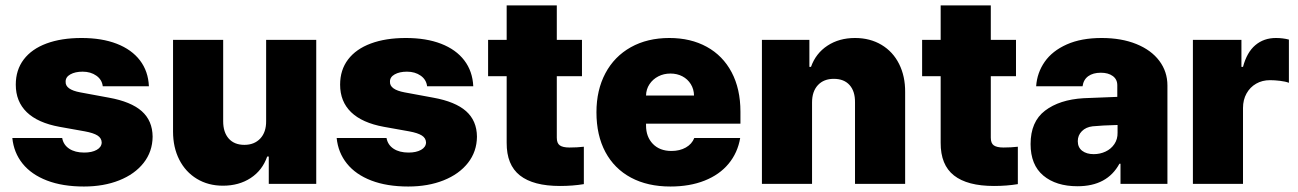

<svg xmlns="http://www.w3.org/2000/svg" viewBox="-20 -677 4780 707"><path d="M284.2 -413.1Q256.8 -413.1 239 -403.1Q221.2 -393.1 221.7 -376Q220.2 -347.2 275.4 -336.9L380.9 -317.4Q462.4 -302.7 502 -267.6Q541.5 -232.4 542 -173.8Q541.5 -118.7 508.8 -77.1Q476.1 -35.6 418.9 -12.9Q361.8 9.8 289.1 9.8Q210.4 9.8 153.1 -12.2Q95.7 -34.2 63.2 -74.5Q30.8 -114.7 25.4 -168.9H209Q213.4 -143.6 234.9 -129.4Q256.3 -115.2 290 -115.2Q318.4 -115.2 336.2 -125.2Q354 -135.3 354.5 -152.3Q354 -168.5 339.1 -178Q324.2 -187.5 292 -193.4L199.2 -210Q119.1 -224.6 78.6 -263.9Q38.1 -303.2 38.1 -365.2Q38.1 -419.4 67.4 -458Q96.7 -496.6 151.1 -516.8Q205.6 -537.1 280.3 -537.1Q355 -537.1 409.9 -515.9Q464.8 -494.6 495.4 -454.6Q525.9 -414.6 528.3 -359.4H358.4Q355.5 -383.8 334.7 -398.4Q314 -413.1 284.2 -413.1Z M960 -530.3H1144.5V0H969.7V-100.6H963.9Q946.3 -49.8 903.1 -21.5Q859.9 6.8 800.8 6.8Q746.6 6.8 704.8 -18.6Q663.1 -43.9 640.1 -89.1Q617.2 -134.3 617.2 -192.4V-530.3H801.8V-230.5Q801.8 -189.9 822.3 -166.7Q842.8 -143.6 879.9 -143.6Q916.5 -143.6 938.5 -167Q960.4 -190.4 960 -231.4Z M1478.5 -413.1Q1451.2 -413.1 1433.3 -403.1Q1415.5 -393.1 1416 -376Q1414.6 -347.2 1469.7 -336.9L1575.2 -317.4Q1656.7 -302.7 1696.3 -267.6Q1735.8 -232.4 1736.3 -173.8Q1735.8 -118.7 1703.1 -77.1Q1670.4 -35.6 1613.3 -12.9Q1556.2 9.8 1483.4 9.8Q1404.8 9.8 1347.4 -12.2Q1290 -34.2 1257.6 -74.5Q1225.1 -114.7 1219.7 -168.9H1403.3Q1407.7 -143.6 1429.2 -129.4Q1450.7 -115.2 1484.4 -115.2Q1512.7 -115.2 1530.5 -125.2Q1548.3 -135.3 1548.8 -152.3Q1548.3 -168.5 1533.4 -178Q1518.6 -187.5 1486.3 -193.4L1393.6 -210Q1313.5 -224.6 1272.9 -263.9Q1232.4 -303.2 1232.4 -365.2Q1232.4 -419.4 1261.7 -458Q1291 -496.6 1345.5 -516.8Q1399.9 -537.1 1474.6 -537.1Q1549.3 -537.1 1604.2 -515.9Q1659.2 -494.6 1689.7 -454.6Q1720.2 -414.6 1722.7 -359.4H1552.7Q1549.8 -383.8 1529.1 -398.4Q1508.3 -413.1 1478.5 -413.1Z M2123 -396.5H2030.3V-169.9Q2030.3 -149.4 2041.5 -141.6Q2052.7 -133.8 2077.1 -133.8Q2105 -133.8 2129.9 -136.7V1Q2088.9 7.8 2042 7.8Q1943.8 7.8 1894.5 -31Q1845.2 -69.8 1845.7 -151.4V-396.5H1777.3V-530.3H1845.7V-657.2H2030.3V-530.3H2123Z M2176.3 -263.7Q2176.3 -345.2 2209.2 -407.2Q2242.2 -469.2 2303 -503.2Q2363.8 -537.1 2444.8 -537.1Q2523.4 -537.1 2582.5 -504.6Q2641.6 -472.2 2674.1 -410.9Q2706.5 -349.6 2706.5 -265.6V-221.7H2358.9V-214.8Q2358.9 -173.3 2384 -147.2Q2409.2 -121.1 2452.6 -121.1Q2482.9 -121.1 2505.4 -133.8Q2527.8 -146.5 2536.6 -168.9H2705.6Q2696.3 -114.3 2662.8 -74Q2629.4 -33.7 2574.7 -12Q2520 9.8 2448.7 9.8Q2364.7 9.8 2303.5 -22.9Q2242.2 -55.7 2209.2 -117.2Q2176.3 -178.7 2176.3 -263.7ZM2535.6 -325.2Q2535.2 -348.6 2523.7 -367.2Q2512.2 -385.7 2492.7 -396Q2473.1 -406.2 2448.7 -406.2Q2424.3 -406.2 2404.1 -395.8Q2383.8 -385.3 2371.6 -366.9Q2359.4 -348.6 2358.9 -325.2Z M2970.2 0H2785.6V-530.3H2960.4V-430.7H2966.3Q2983.9 -480.5 3026.9 -508.8Q3069.8 -537.1 3128.4 -537.1Q3183.6 -537.1 3225.8 -512Q3268.1 -486.8 3290.8 -441.4Q3313.5 -396 3313 -337.9V0H3128.4V-299.8Q3128.9 -340.8 3108.4 -363.8Q3087.9 -386.7 3050.3 -386.7Q3013.2 -386.7 2991.7 -363.5Q2970.2 -340.3 2970.2 -299.8Z M3721.2 -396.5H3628.4V-169.9Q3628.4 -149.4 3639.6 -141.6Q3650.9 -133.8 3675.3 -133.8Q3703.1 -133.8 3728 -136.7V1Q3687 7.8 3640.1 7.8Q3542 7.8 3492.7 -31Q3443.4 -69.8 3443.8 -151.4V-396.5H3375.5V-530.3H3443.8V-657.2H3628.4V-530.3H3721.2Z M3970.2 -315.4 4094.2 -320.3V-363.3Q4094.2 -384.8 4077.6 -397Q4061 -409.2 4033.7 -409.2Q4004.9 -409.2 3987.3 -396.5Q3969.7 -383.8 3966.3 -359.4H3795.4Q3798.8 -409.2 3826.9 -449.5Q3855 -489.7 3908.2 -513.4Q3961.4 -537.1 4036.6 -537.1Q4109.4 -537.1 4164.3 -514.9Q4219.2 -492.7 4249 -452.9Q4278.8 -413.1 4278.8 -362.3V0H4106V-74.2H4102.1Q4057.1 8.8 3947.8 8.8Q3868.7 8.8 3821.8 -30.5Q3774.9 -69.8 3774.9 -146.5Q3774.9 -229 3828.1 -269.5Q3881.3 -310.1 3970.2 -315.4ZM4007.3 -109.4Q4030.8 -109.4 4051 -118.9Q4071.3 -128.4 4083.5 -146.5Q4095.7 -164.6 4095.2 -188.5V-216.8Q4037.1 -215.3 4003.4 -211.9Q3978.5 -209 3963.6 -193.8Q3948.7 -178.7 3948.7 -157.2Q3948.7 -134.3 3964.8 -121.8Q3981 -109.4 4007.3 -109.4Z M4372.6 -530.3H4551.3V-430.7H4557.1Q4571.3 -484.4 4602.5 -510.7Q4633.8 -537.1 4678.2 -537.1Q4704.1 -537.1 4726.1 -531.2V-372.1Q4713.4 -377 4693.4 -379.4Q4673.3 -381.8 4656.7 -381.8Q4627.9 -381.8 4605.5 -368.9Q4583 -356 4570.1 -332.8Q4557.1 -309.6 4557.1 -279.3V0H4372.6Z"/></svg>

Font: Pretendard GOV Black
Style: Regular
Weight: 900
Designer: Base glyphs from Inter by Rasmus Andersson; Hangeul glyphs from Noto Sans CJK(Source Han Sans) by Jang Soo-young and Kan
Foundry: Kil Hyung-jin
Version: Version 1.309